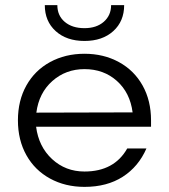

<svg xmlns="http://www.w3.org/2000/svg" viewBox="-20 -720 660 750"><path d="M310 -510Q385 -510 444.5 -477.5Q504 -445 537 -386Q570 -327 570 -250V-225H121Q131 -147 183.5 -98.5Q236 -50 310 -50Q426 -50 477 -140H552Q521 -69 459.5 -29.5Q398 10 310 10Q235 10 175.5 -22.5Q116 -55 83 -114Q50 -173 50 -250Q50 -327 83 -386Q116 -445 175.5 -477.5Q235 -510 310 -510ZM498 -281Q488 -358 436.5 -404Q385 -450 310 -450Q237 -450 184.5 -403.5Q132 -357 122 -280ZM310 -560Q240 -560 197.5 -598.5Q155 -637 155 -700H204Q204 -659 233 -634.5Q262 -610 310 -610Q357 -610 385.5 -635Q414 -660 414 -700H465Q465 -637 422.5 -598.5Q380 -560 310 -560Z"/></svg>

Font: Goli Light
Style: Regular
Weight: 300
Designer: jaikishan Patel
Foundry: MagicType
Version: Version 1.000